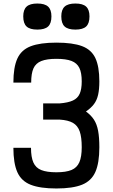

<svg xmlns="http://www.w3.org/2000/svg" viewBox="-20 -1056 640 1090"><path d="M300 14Q208 14 154.5 -7Q101 -28 78.5 -78.5Q56 -129 56 -217H156Q156 -164 169.5 -133.5Q183 -103 214.5 -90.5Q246 -78 300 -78Q355 -78 386 -91Q417 -104 430.5 -135Q444 -166 444 -220Q444 -277 432.5 -310Q421 -343 394 -358.5Q367 -374 319 -377H225V-469H319Q367 -473 394 -485.5Q421 -498 432.5 -524Q444 -550 444 -594Q444 -643 430.5 -670.5Q417 -698 386 -710Q355 -722 300 -722Q246 -722 214.5 -709.5Q183 -697 170 -668Q157 -639 157 -587H56Q56 -674 78.5 -723.5Q101 -773 154.5 -793.5Q208 -814 300 -814Q393 -814 446 -794Q499 -774 521.5 -726Q544 -678 544 -594Q544 -549 537 -518Q530 -487 513.5 -465Q497 -443 468 -423Q497 -402 513.5 -376.5Q530 -351 537 -313.5Q544 -276 544 -220Q544 -131 521.5 -80Q499 -29 446 -7.5Q393 14 300 14ZM408 -888Q366 -888 347 -905.5Q328 -923 328 -963Q328 -1001 347 -1018.5Q366 -1036 408 -1036Q450 -1036 469 -1018.5Q488 -1001 488 -963Q488 -923 469 -905.5Q450 -888 408 -888ZM192 -888Q150 -888 131 -905.5Q112 -923 112 -963Q112 -1001 131 -1018.5Q150 -1036 192 -1036Q234 -1036 253 -1018.5Q272 -1001 272 -963Q272 -923 253 -905.5Q234 -888 192 -888Z"/></svg>

Font: Victor Mono
Style: Bold
Weight: 700
Monospace: yes
Designer: Rune Bjørnerås
Version: Version 1.561;gftools[0.9.30]